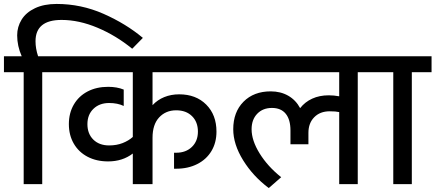

<svg xmlns="http://www.w3.org/2000/svg" viewBox="-30 -933 2207 973"><path d="M284 -567H184V0H90V-567H-10V-648H80Q57 -700 57 -754Q57 -797 79.5 -833.5Q102 -870 147.5 -891.5Q193 -913 257 -913Q381 -913 494.5 -863Q608 -813 694 -741L640 -686Q558 -753 464 -792.5Q370 -832 282 -832Q150 -832 150 -724Q150 -687 163 -648H284Z M1114 -567H743V-400Q768 -427 802.5 -441Q837 -455 878 -455Q963 -455 1015 -403Q1067 -351 1067 -266Q1067 -210 1041.5 -167.5Q1016 -125 969.5 -101.5Q923 -78 863 -78H852V-159H863Q912 -159 942.5 -188.5Q973 -218 973 -266Q973 -315 943 -344.5Q913 -374 863 -374Q810 -374 776.5 -338Q743 -302 743 -235V0H643V-155Q591 -115 518 -115Q459 -115 414 -138.5Q369 -162 344 -205Q319 -248 319 -304Q319 -360 344 -403Q369 -446 414 -469.5Q459 -493 518 -493Q563 -493 597 -479V-396Q566 -411 523 -411Q474 -411 443.5 -381.5Q413 -352 413 -304Q413 -255 443 -225.5Q473 -196 523 -196Q561 -196 591.5 -208Q622 -220 643 -239V-567H264V-648H1114Z M1883 -567H1783V0H1689V-365Q1672 -369 1641 -369Q1592 -369 1562.5 -339Q1533 -309 1533 -260V-202H1442V-272Q1442 -327 1418 -356.5Q1394 -386 1348 -386Q1302 -386 1273.5 -356.5Q1245 -327 1245 -278Q1245 -221 1286 -155Q1327 -89 1395 -35L1332 20Q1252 -40 1202 -121Q1152 -202 1152 -278Q1152 -365 1204 -417.5Q1256 -470 1342 -470Q1392 -470 1430.5 -448Q1469 -426 1491 -385Q1515 -416 1552 -433Q1589 -450 1636 -450Q1662 -450 1689 -445V-567H1094V-648H1883Z M2157 -567H2057V0H1963V-567H1863V-648H2157Z"/></svg>

Font: Madhuban
Style: Regular
Weight: 400
Designer: jaikishan Patel
Foundry: MagicType
Version: Version 1.000